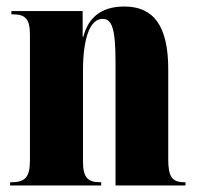

<svg xmlns="http://www.w3.org/2000/svg" viewBox="-20 -570 610 590"><path d="M11 0H291V-10H288C248 -10 235 -26 235 -75V-352C235 -457 258 -512 295 -512C325 -512 335 -480 335 -377V0H550V-10H546C509 -10 497 -27 497 -80V-357C497 -492 451 -550 362 -550C289 -550 251 -514 236 -457H234V-536H15V-526H19C59 -526 72 -511 72 -462V-78C72 -26 58 -10 15 -10H11Z"/></svg>

Font: Noto Serif Display ExtraCondensed Black
Style: Regular
Weight: 900
Width: 2
Designer: Monotype Design Team
Foundry: Monotype Imaging Inc.
Version: Version 2.009